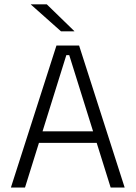

<svg xmlns="http://www.w3.org/2000/svg" viewBox="-20 -844 610 864"><path d="M29 0 234 -639H336L541 0H478L291.5 -596H278.5L92.5 0ZM138.5 -201V-253H431V-201ZM190.5 -824.5 314.5 -704V-703H254.5L119 -823.5V-824.5Z"/></svg>

Font: Anek Telugu Light
Style: Regular
Weight: 300
Version: Version 1.003